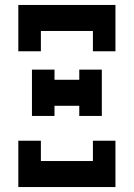

<svg xmlns="http://www.w3.org/2000/svg" viewBox="-20 -755 540 775"><path d="M145 -548H54V-735H446V-548H355V-630H145ZM109 -287V-474H200V-433H300V-474H391V-287H300V-328H200V-287ZM54 0V-187H145V-105H355V-187H446V0Z"/></svg>

Font: Iosevka Slab Extrabold
Style: Regular
Weight: 800
Monospace: yes
Designer: Belleve Invis
Foundry: Belleve Invis
Version: Version 11.1.1; ttfautohint (v1.8.3)